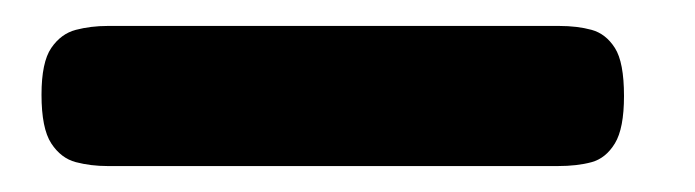

<svg xmlns="http://www.w3.org/2000/svg" viewBox="-20 -330 536 148"><path d="M63 -202Q50 -202 38.5 -205Q27 -208 19.5 -219.5Q12 -231 12 -257Q12 -282 19.5 -293Q27 -304 38.5 -307Q50 -310 63 -310H411Q425 -310 436 -307Q447 -304 454 -293Q461 -282 461 -256Q461 -231 454 -219.5Q447 -208 436 -205Q425 -202 410 -202Z"/></svg>

Font: Fredoka SemiExpanded Medium
Style: Regular
Weight: 500
Width: 6
Designer: Ben Nathan
Foundry: Milena B. Brandão, Ben Nathan
Version: Version 2.001